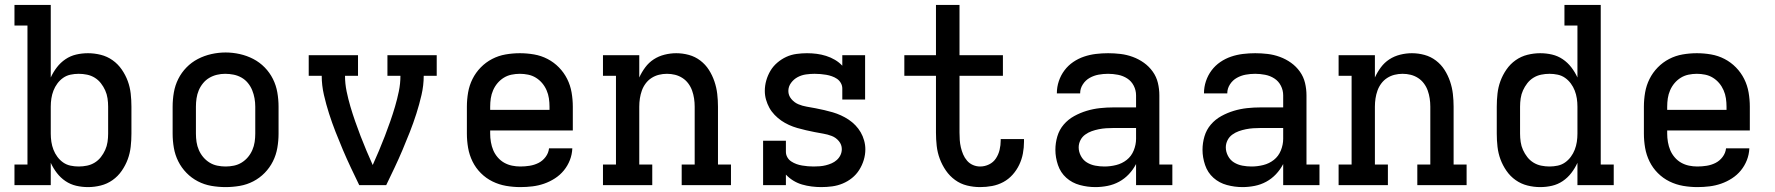

<svg xmlns="http://www.w3.org/2000/svg" viewBox="-20 -755 7240 783"><path d="M339 8Q314 8 290.5 2.5Q267 -3 247 -16.5Q227 -30 212 -49.5Q197 -69 187 -91V0H39V-84H92V-651H39V-735H187V-439Q197 -461 212 -480.5Q227 -500 247 -513.5Q267 -527 290.5 -532.5Q314 -538 339 -538Q365 -538 391 -531.5Q417 -525 439 -509.5Q461 -494 476.5 -471.5Q492 -449 501 -424.5Q510 -400 513 -373.5Q516 -347 516 -320V-210Q516 -183 513 -156.5Q510 -130 501 -105.5Q492 -81 476.5 -58.5Q461 -36 439 -20.5Q417 -5 391 1.5Q365 8 339 8ZM301 -76Q318 -76 335 -79.5Q352 -83 366.5 -92Q381 -101 391.5 -114.5Q402 -128 409 -143.5Q416 -159 418.5 -176Q421 -193 421 -210V-320Q421 -337 418.5 -354Q416 -371 409 -386.5Q402 -402 391.5 -415.5Q381 -429 366.5 -438Q352 -447 335 -450.5Q318 -454 301 -454Q284 -454 267.5 -450.5Q251 -447 237.5 -437.5Q224 -428 214 -414.5Q204 -401 198 -385.5Q192 -370 189.5 -353.5Q187 -337 187 -320V-210Q187 -193 189.5 -176.5Q192 -160 198 -144.5Q204 -129 214 -115.5Q224 -102 237.5 -92.5Q251 -83 267.5 -79.5Q284 -76 301 -76Z M900 8Q871 8 842 3Q813 -2 787 -15.5Q761 -29 740.5 -50Q720 -71 707 -97Q694 -123 689 -152Q684 -181 684 -210V-320Q684 -349 689 -378Q694 -407 707 -433Q720 -459 740.5 -480Q761 -501 787 -514.5Q813 -528 842 -534.5Q871 -541 900 -541Q929 -541 958 -534.5Q987 -528 1013 -514.5Q1039 -501 1059.5 -480Q1080 -459 1093 -433Q1106 -407 1111 -378Q1116 -349 1116 -320V-210Q1116 -181 1111 -152Q1106 -123 1093 -97Q1080 -71 1059.5 -50Q1039 -29 1013 -15.5Q987 -2 958 3Q929 8 900 8ZM900 -76Q917 -76 934 -79.5Q951 -83 965.5 -92Q980 -101 991 -114Q1002 -127 1009 -143Q1016 -159 1018.5 -176Q1021 -193 1021 -210V-320Q1021 -337 1018 -354Q1015 -371 1008.5 -387Q1002 -403 991 -416.5Q980 -430 965 -438.5Q950 -447 933 -450.5Q916 -454 898 -454Q881 -454 864.5 -450Q848 -446 833.5 -437.5Q819 -429 808 -415.5Q797 -402 790.5 -386.5Q784 -371 781.5 -354Q779 -337 779 -320V-210Q779 -193 781.5 -176Q784 -159 791 -143Q798 -127 809 -114Q820 -101 834.5 -92Q849 -83 866 -79.5Q883 -76 900 -76Z M1445 0Q1428 -35 1411 -71Q1394 -107 1378.5 -143.5Q1363 -180 1348.5 -217Q1334 -254 1322 -291.5Q1310 -329 1301 -368Q1292 -407 1292 -446H1239V-530H1440V-446H1387Q1387 -414 1393.5 -382.5Q1400 -351 1409 -320.5Q1418 -290 1428.5 -260Q1439 -230 1450.5 -200Q1462 -170 1474.5 -140.5Q1487 -111 1500 -82Q1513 -111 1525.5 -140.5Q1538 -170 1549.5 -200Q1561 -230 1571.5 -260Q1582 -290 1591 -320.5Q1600 -351 1606.5 -382.5Q1613 -414 1613 -446H1560V-530H1761V-446H1708Q1708 -407 1699 -368Q1690 -329 1678 -291.5Q1666 -254 1651.5 -217Q1637 -180 1621.5 -143.5Q1606 -107 1589 -71Q1572 -35 1555 0Z M2102 8Q2073 8 2044 3Q2015 -2 1988.5 -15Q1962 -28 1941 -49Q1920 -70 1907 -96.5Q1894 -123 1889 -152Q1884 -181 1884 -210V-320Q1884 -349 1889 -378Q1894 -407 1907 -433Q1920 -459 1940.5 -480Q1961 -501 1987 -514.5Q2013 -528 2042 -533Q2071 -538 2100 -538Q2129 -538 2158 -533Q2187 -528 2213 -514.5Q2239 -501 2259.5 -480Q2280 -459 2293 -433Q2306 -407 2311 -378Q2316 -349 2316 -320V-223H1979V-210Q1979 -193 1982 -175.5Q1985 -158 1991.5 -142.5Q1998 -127 2009.5 -113.5Q2021 -100 2036 -91.5Q2051 -83 2068 -79.5Q2085 -76 2102 -76Q2121 -76 2140 -79Q2159 -82 2176 -90.5Q2193 -99 2205 -115Q2217 -131 2219 -150H2314Q2313 -125 2304 -102Q2295 -79 2279.5 -60Q2264 -41 2243 -27.5Q2222 -14 2199 -6Q2176 2 2151.5 5Q2127 8 2102 8ZM2221 -307V-320Q2221 -337 2218.5 -354Q2216 -371 2209 -387Q2202 -403 2191 -416Q2180 -429 2165.5 -438Q2151 -447 2134 -450.5Q2117 -454 2100 -454Q2083 -454 2066 -450.5Q2049 -447 2034.5 -438Q2020 -429 2009 -416Q1998 -403 1991 -387Q1984 -371 1981.5 -354Q1979 -337 1979 -320V-307Z M2439 0V-84H2492V-446H2439V-530H2587V-439Q2597 -461 2611.5 -480.5Q2626 -500 2646 -513Q2666 -526 2690 -532Q2714 -538 2738 -538Q2764 -538 2789.5 -531Q2815 -524 2836 -508Q2857 -492 2871 -470Q2885 -448 2893.5 -423Q2902 -398 2905 -372Q2908 -346 2908 -320V-84H2961V0H2760V-84H2813V-320Q2813 -337 2810.5 -353.5Q2808 -370 2802.5 -385.5Q2797 -401 2787 -414.5Q2777 -428 2763 -437Q2749 -446 2733 -450Q2717 -454 2700 -454Q2683 -454 2667 -450Q2651 -446 2637 -437Q2623 -428 2613 -414.5Q2603 -401 2597.5 -385.5Q2592 -370 2589.5 -353.5Q2587 -337 2587 -320V-84H2640V0Z M3329 8Q3310 8 3290 5.5Q3270 3 3251 -2.5Q3232 -8 3215 -18.5Q3198 -29 3185 -43V0H3092V-181H3185V-136Q3185 -124 3191 -113.5Q3197 -103 3207 -96.5Q3217 -90 3228 -86Q3239 -82 3251 -80Q3263 -78 3274.5 -77Q3286 -76 3298 -76Q3311 -76 3323.5 -77Q3336 -78 3348 -81Q3360 -84 3371.5 -89Q3383 -94 3392.5 -102.5Q3402 -111 3407.5 -122.5Q3413 -134 3413 -147Q3413 -165 3401 -179.5Q3389 -194 3372 -200.5Q3355 -207 3337 -210Q3319 -213 3301.5 -216.5Q3284 -220 3266.5 -224Q3249 -228 3231.5 -233Q3214 -238 3197.5 -245.5Q3181 -253 3166.5 -263Q3152 -273 3139 -286.5Q3126 -300 3117.5 -315.5Q3109 -331 3104 -348.5Q3099 -366 3099 -384Q3099 -406 3105 -427Q3111 -448 3122 -466.5Q3133 -485 3150 -499.5Q3167 -514 3186.5 -523Q3206 -532 3228 -535Q3250 -538 3271 -538Q3291 -538 3310.5 -535.5Q3330 -533 3349 -527Q3368 -521 3385 -511Q3402 -501 3415 -487V-530H3508V-349H3415V-394Q3415 -406 3409 -416.5Q3403 -427 3393.5 -433.5Q3384 -440 3372.5 -444Q3361 -448 3349.5 -450Q3338 -452 3326 -453Q3314 -454 3302 -454Q3285 -454 3267 -451.5Q3249 -449 3233 -440.5Q3217 -432 3206 -417Q3195 -402 3195 -384Q3195 -366 3207 -351.5Q3219 -337 3235.5 -330Q3252 -323 3270 -320Q3288 -317 3306 -313.5Q3324 -310 3341.5 -306Q3359 -302 3376 -297Q3393 -292 3409.5 -284.5Q3426 -277 3441 -267Q3456 -257 3468.5 -244Q3481 -231 3490 -215.5Q3499 -200 3504 -182Q3509 -164 3509 -146Q3509 -124 3502.5 -102.5Q3496 -81 3484 -62Q3472 -43 3454.5 -29Q3437 -15 3416.5 -6.5Q3396 2 3374 5Q3352 8 3329 8Z M3977 8Q3950 8 3923.5 1.5Q3897 -5 3875 -21Q3853 -37 3837.5 -59.5Q3822 -82 3812.5 -107.5Q3803 -133 3800 -160Q3797 -187 3797 -214V-446H3668V-530H3797V-735H3893V-530H4070V-446H3893V-214Q3893 -199 3894 -184Q3895 -169 3898.5 -154Q3902 -139 3908 -125Q3914 -111 3924 -99.5Q3934 -88 3948 -82Q3962 -76 3977 -76Q3996 -76 4013.5 -84.5Q4031 -93 4041.5 -109Q4052 -125 4056.5 -144Q4061 -163 4061 -182Q4061 -183 4061 -184.5Q4061 -186 4061 -188H4156Q4156 -185 4156 -182.5Q4156 -180 4156 -177Q4156 -153 4151.5 -129Q4147 -105 4136.5 -83Q4126 -61 4109.5 -42.5Q4093 -24 4071.5 -12.5Q4050 -1 4026 3.5Q4002 8 3977 8Z M4447 8Q4415 8 4383.5 -0.5Q4352 -9 4328.5 -30Q4305 -51 4294.5 -82Q4284 -113 4284 -144Q4284 -172 4292 -199Q4300 -226 4318 -247Q4336 -268 4360.5 -281.5Q4385 -295 4411.5 -303Q4438 -311 4465.5 -314Q4493 -317 4521 -317H4613V-366Q4613 -387 4603.5 -405.5Q4594 -424 4577 -435Q4560 -446 4539.5 -450Q4519 -454 4499 -454Q4479 -454 4460 -450.5Q4441 -447 4424 -437.5Q4407 -428 4396 -411Q4385 -394 4385 -375Q4385 -374 4385 -374Q4385 -374 4385 -374H4290Q4290 -375 4290 -375Q4290 -375 4290 -375Q4290 -400 4298 -424Q4306 -448 4321 -468Q4336 -488 4356.5 -502Q4377 -516 4400.5 -524Q4424 -532 4449 -535Q4474 -538 4499 -538Q4524 -538 4549.5 -535Q4575 -532 4599.5 -523Q4624 -514 4645 -499Q4666 -484 4681 -463Q4696 -442 4702 -417Q4708 -392 4708 -366V-84H4761V0H4613V-86Q4601 -63 4583.5 -44.5Q4566 -26 4544 -14Q4522 -2 4497 3Q4472 8 4447 8ZM4484 -76Q4508 -76 4532 -82Q4556 -88 4575 -103Q4594 -118 4603.5 -141.5Q4613 -165 4613 -189V-233H4521Q4506 -233 4491 -232Q4476 -231 4461 -228Q4446 -225 4432 -220Q4418 -215 4405.5 -206Q4393 -197 4386 -183Q4379 -169 4379 -154Q4379 -136 4388 -119Q4397 -102 4412.5 -92.5Q4428 -83 4446.5 -79.5Q4465 -76 4484 -76Z M5047 8Q5015 8 4983.5 -0.5Q4952 -9 4928.5 -30Q4905 -51 4894.5 -82Q4884 -113 4884 -144Q4884 -172 4892 -199Q4900 -226 4918 -247Q4936 -268 4960.5 -281.5Q4985 -295 5011.5 -303Q5038 -311 5065.5 -314Q5093 -317 5121 -317H5213V-366Q5213 -387 5203.5 -405.5Q5194 -424 5177 -435Q5160 -446 5139.5 -450Q5119 -454 5099 -454Q5079 -454 5060 -450.5Q5041 -447 5024 -437.5Q5007 -428 4996 -411Q4985 -394 4985 -375Q4985 -374 4985 -374Q4985 -374 4985 -374H4890Q4890 -375 4890 -375Q4890 -375 4890 -375Q4890 -400 4898 -424Q4906 -448 4921 -468Q4936 -488 4956.5 -502Q4977 -516 5000.5 -524Q5024 -532 5049 -535Q5074 -538 5099 -538Q5124 -538 5149.5 -535Q5175 -532 5199.5 -523Q5224 -514 5245 -499Q5266 -484 5281 -463Q5296 -442 5302 -417Q5308 -392 5308 -366V-84H5361V0H5213V-86Q5201 -63 5183.5 -44.5Q5166 -26 5144 -14Q5122 -2 5097 3Q5072 8 5047 8ZM5084 -76Q5108 -76 5132 -82Q5156 -88 5175 -103Q5194 -118 5203.5 -141.5Q5213 -165 5213 -189V-233H5121Q5106 -233 5091 -232Q5076 -231 5061 -228Q5046 -225 5032 -220Q5018 -215 5005.5 -206Q4993 -197 4986 -183Q4979 -169 4979 -154Q4979 -136 4988 -119Q4997 -102 5012.5 -92.5Q5028 -83 5046.5 -79.5Q5065 -76 5084 -76Z M5439 0V-84H5492V-446H5439V-530H5587V-439Q5597 -461 5611.5 -480.5Q5626 -500 5646 -513Q5666 -526 5690 -532Q5714 -538 5738 -538Q5764 -538 5789.5 -531Q5815 -524 5836 -508Q5857 -492 5871 -470Q5885 -448 5893.5 -423Q5902 -398 5905 -372Q5908 -346 5908 -320V-84H5961V0H5760V-84H5813V-320Q5813 -337 5810.5 -353.5Q5808 -370 5802.5 -385.5Q5797 -401 5787 -414.5Q5777 -428 5763 -437Q5749 -446 5733 -450Q5717 -454 5700 -454Q5683 -454 5667 -450Q5651 -446 5637 -437Q5623 -428 5613 -414.5Q5603 -401 5597.5 -385.5Q5592 -370 5589.5 -353.5Q5587 -337 5587 -320V-84H5640V0Z M6261 8Q6235 8 6209 1.5Q6183 -5 6161 -20.5Q6139 -36 6123.5 -58.5Q6108 -81 6099 -105.5Q6090 -130 6087 -156.5Q6084 -183 6084 -210V-320Q6084 -347 6087 -373.5Q6090 -400 6099 -424.5Q6108 -449 6123.5 -471.5Q6139 -494 6161 -509.5Q6183 -525 6209 -531.5Q6235 -538 6261 -538Q6286 -538 6309.5 -532.5Q6333 -527 6353 -513.5Q6373 -500 6388 -480.5Q6403 -461 6413 -439V-651H6360V-735H6508V-84H6561V0H6413V-91Q6403 -69 6388 -49.5Q6373 -30 6353 -16.5Q6333 -3 6309.5 2.5Q6286 8 6261 8ZM6299 -76Q6316 -76 6332.5 -79.5Q6349 -83 6362.5 -92.5Q6376 -102 6386 -115.5Q6396 -129 6402 -144.5Q6408 -160 6410.5 -176.5Q6413 -193 6413 -210V-320Q6413 -337 6410.5 -353.5Q6408 -370 6402 -385.5Q6396 -401 6386 -414.5Q6376 -428 6362.5 -437.5Q6349 -447 6332.5 -450.5Q6316 -454 6299 -454Q6282 -454 6265 -450.5Q6248 -447 6233.5 -438Q6219 -429 6208.5 -415.5Q6198 -402 6191 -386.5Q6184 -371 6181.5 -354Q6179 -337 6179 -320V-210Q6179 -193 6181.5 -176Q6184 -159 6191 -143.5Q6198 -128 6208.5 -114.5Q6219 -101 6233.5 -92Q6248 -83 6265 -79.5Q6282 -76 6299 -76Z M6902 8Q6873 8 6844 3Q6815 -2 6788.5 -15Q6762 -28 6741 -49Q6720 -70 6707 -96.5Q6694 -123 6689 -152Q6684 -181 6684 -210V-320Q6684 -349 6689 -378Q6694 -407 6707 -433Q6720 -459 6740.5 -480Q6761 -501 6787 -514.5Q6813 -528 6842 -533Q6871 -538 6900 -538Q6929 -538 6958 -533Q6987 -528 7013 -514.5Q7039 -501 7059.5 -480Q7080 -459 7093 -433Q7106 -407 7111 -378Q7116 -349 7116 -320V-223H6779V-210Q6779 -193 6782 -175.5Q6785 -158 6791.5 -142.5Q6798 -127 6809.5 -113.5Q6821 -100 6836 -91.5Q6851 -83 6868 -79.5Q6885 -76 6902 -76Q6921 -76 6940 -79Q6959 -82 6976 -90.5Q6993 -99 7005 -115Q7017 -131 7019 -150H7114Q7113 -125 7104 -102Q7095 -79 7079.5 -60Q7064 -41 7043 -27.5Q7022 -14 6999 -6Q6976 2 6951.5 5Q6927 8 6902 8ZM7021 -307V-320Q7021 -337 7018.5 -354Q7016 -371 7009 -387Q7002 -403 6991 -416Q6980 -429 6965.5 -438Q6951 -447 6934 -450.5Q6917 -454 6900 -454Q6883 -454 6866 -450.5Q6849 -447 6834.5 -438Q6820 -429 6809 -416Q6798 -403 6791 -387Q6784 -371 6781.5 -354Q6779 -337 6779 -320V-307Z"/></svg>

Font: Iosevka Curly Slab MdEx
Style: Regular
Weight: 500
Width: 7
Monospace: yes
Designer: Belleve Invis
Foundry: Belleve Invis
Version: Version 11.1.0; ttfautohint (v1.8.3)